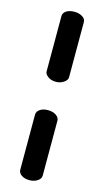

<svg xmlns="http://www.w3.org/2000/svg" viewBox="-123 -808 471 869"><g transform="rotate(15 112.5 -373.5)"><path d="M112 -768Q134 -768 149.5 -758.5Q165 -749 165 -734V-475Q165 -462 149 -451Q133 -440 112 -440Q90 -440 75 -451Q60 -462 60 -475V-734Q60 -749 74.5 -758.5Q89 -768 112 -768ZM112 -307Q134 -307 149.5 -297Q165 -287 165 -272V-14Q165 0 149.5 10.5Q134 21 112 21Q89 21 74.5 11Q60 1 60 -14V-272Q60 -287 74.5 -297Q89 -307 112 -307Z"/></g></svg>

Font: AkaAcidDosis
Style: SemiBold
Weight: 600
Designer: Edgar Tolentino, Pablo Impallari, Igino Marini, Cyberella
Foundry: Edgar Tolentino, Pablo Impallari, Igino Marini, Cyberella
Version: Version 1.007